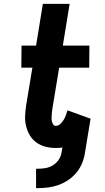

<svg xmlns="http://www.w3.org/2000/svg" viewBox="-20 -755 540 990"><path d="M166 215V115H177Q196 115 215.5 111.5Q235 108 252.5 97.5Q270 87 282 69.5Q294 52 297 33L302 5Q294 7 285 7.5Q276 8 268 8Q240 8 214.5 1.5Q189 -5 168 -20Q147 -35 134 -57Q121 -79 114.5 -105Q108 -131 109.5 -158.5Q111 -186 115 -213L147 -406H90L91 -520H166L201 -735H339L304 -520H441L440 -406H285L250 -194Q249 -186 248 -177.5Q247 -169 246.5 -160.5Q246 -152 246 -143.5Q246 -135 248 -127.5Q250 -120 254.5 -113Q259 -106 268 -106Q280 -106 290.5 -115.5Q301 -125 308 -136.5Q315 -148 319.5 -160.5Q324 -173 328 -186L447 -143L418 33Q414 60 403.5 86Q393 112 375 134Q357 156 333 172.5Q309 189 282.5 198.5Q256 208 229.5 211.5Q203 215 176 215Z"/></svg>

Font: Iosevka Curly Heavy
Style: Italic
Weight: 900
Italic angle: -9°
Monospace: yes
Designer: Belleve Invis
Foundry: Belleve Invis
Version: Version 22.1.2; ttfautohint (v1.8.4)